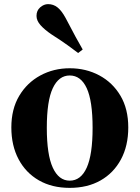

<svg xmlns="http://www.w3.org/2000/svg" viewBox="-20 -894 677 931"><path d="M318 17Q232 17 168.5 -19.5Q105 -56 70 -122Q35 -188 35 -276Q35 -365 73 -429Q111 -493 175.5 -528Q240 -563 318 -563Q397 -563 461.5 -528.5Q526 -494 564 -430Q602 -366 602 -276Q602 -187 566.5 -121Q531 -55 467.5 -19Q404 17 318 17ZM318 -18Q372 -18 400.5 -81Q429 -144 429 -274Q429 -405 400.5 -466.5Q372 -528 318 -528Q265 -528 236 -466.5Q207 -405 207 -274Q207 -144 236 -81Q265 -18 318 -18ZM381 -654 359 -637Q335 -655 307.5 -675Q280 -695 230 -727Q196 -750 176.5 -772Q157 -794 157 -817Q157 -843 175 -858.5Q193 -874 213 -874Q239 -874 259 -858Q279 -842 298 -807Q328 -749 346.5 -715.5Q365 -682 381 -654Z"/></svg>

Font: Noto Serif SC ExtraLight Black
Style: Regular
Weight: 900
Version: Version 2.002-H1;hotconv 1.1.0;makeotfexe 2.6.0